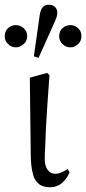

<svg xmlns="http://www.w3.org/2000/svg" viewBox="-36 -779 364 811"><path d="M176 12Q205 12 227 -7Q248 -26 258 -52L249 -65Q237 -56 224 -51Q211 -45 197 -45Q178 -45 166 -61Q153 -76 153 -110Q153 -131 155 -162Q156 -193 158 -236Q160 -278 164 -335Q168 -391 173 -462L163 -471L90 -451L94 -117Q95 -77 102 -48Q108 -19 126 -4Q143 12 176 12ZM31 -579Q49 -579 64 -593Q79 -606 79 -626Q79 -647 64 -660Q49 -673 31 -673Q12 -673 -2 -660Q-16 -647 -16 -626Q-16 -606 -2 -593Q12 -579 31 -579ZM127 -535 197 -691Q204 -708 205 -714Q206 -720 206 -727Q206 -740 196 -750Q186 -759 170 -759Q153 -759 144 -748Q135 -736 132 -717L107 -541ZM261 -579Q280 -579 294 -593Q308 -606 308 -626Q308 -647 294 -660Q280 -673 262 -673Q242 -673 228 -660Q214 -647 214 -626Q214 -606 228 -593Q242 -579 261 -579Z"/></svg>

Font: Source Serif 4 48pt
Style: Regular
Weight: 400
Designer: Frank Grie√ühammer
Foundry: Adobe Systems Incorporated
Version: Version 4.004;hotconv 1.0.116;makeotfexe 2.5.65601